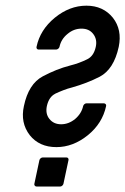

<svg xmlns="http://www.w3.org/2000/svg" viewBox="-20 -660 450 690"><path d="M121.6 -84.5Q122.6 -88.4 126.2 -91.3Q129.9 -94.2 133.8 -94.2H218.8Q222.7 -94.2 224.9 -91.3Q227.1 -88.4 226.1 -84.5L208 0.5Q207 4.4 203.6 7.3Q200.2 10.3 196.3 10.3H111.3Q107.4 10.3 105 7.3Q102.5 4.4 103.5 0.5ZM118.7 -481.9Q114.7 -481.9 112.5 -484.9Q110.4 -487.8 111.3 -491.7Q124 -552.7 176.8 -596.2Q230 -639.6 290.5 -639.6Q350.6 -639.6 385.7 -596.2Q419.4 -553.2 406.7 -491.7Q389.2 -411.1 338.4 -384.3Q292.5 -360.8 238.8 -345.7Q223.1 -341.8 208 -335.9Q192.9 -330.1 178.2 -323.2H178.7Q155.8 -312 148.4 -278.8Q142.6 -251 157.7 -232.4Q172.9 -213.4 199.7 -213.4Q226.6 -213.4 250 -232.4Q272.9 -252 278.8 -278.8Q279.8 -282.7 283.2 -285.6Q286.6 -288.6 290.5 -288.6H353.5Q357.4 -288.6 359.9 -285.6Q362.3 -282.7 361.3 -278.8Q348.1 -216.8 295.9 -174.3Q242.7 -131.3 182.6 -131.3Q121.1 -131.3 86.9 -174.3Q52.7 -218.8 65.9 -278.8Q82.5 -358.4 133.8 -385.7Q157.7 -398.4 182.1 -408.2Q206.5 -418 232.9 -424.8Q264.2 -432.6 293 -446.8Q316.9 -458 324.2 -491.7Q330.1 -518.6 314.9 -538.1Q300.3 -557.1 272.9 -557.1Q245.1 -557.1 222.7 -538.1Q199.7 -519.5 193.8 -491.7Q192.9 -487.8 189.2 -484.9Q185.5 -481.9 181.6 -481.9Z"/></svg>

Font: Fibel Nord
Style: Bold Italic
Weight: 700
Designer: Peter Wiegel
Foundry: Peter Wioegel
Version: Version 000.000